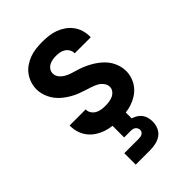

<svg xmlns="http://www.w3.org/2000/svg" viewBox="-220 -624 939 939"><g transform="rotate(-45 250.0 -154.0)"><path d="M249 8Q226 8 203.5 5.5Q181 3 160 -4Q139 -11 119.5 -23.5Q100 -36 86 -53.5Q72 -71 64.5 -93Q57 -115 57 -137V-144H168V-142Q168 -128 176 -116.5Q184 -105 196 -98.5Q208 -92 221.5 -90Q235 -88 249 -88Q262 -88 275.5 -90Q289 -92 301 -97.5Q313 -103 321.5 -114Q330 -125 330 -138Q330 -154 319.5 -167.5Q309 -181 295 -188.5Q281 -196 265.5 -201Q250 -206 234.5 -211Q219 -216 204 -221.5Q189 -227 174.5 -234.5Q160 -242 146.5 -251Q133 -260 121 -270.5Q109 -281 99 -294Q89 -307 82 -321.5Q75 -336 71 -351.5Q67 -367 67 -383Q67 -405 74 -426.5Q81 -448 94 -465.5Q107 -483 125.5 -495.5Q144 -508 164.5 -515.5Q185 -523 207 -525.5Q229 -528 251 -528Q273 -528 295 -525.5Q317 -523 337.5 -515.5Q358 -508 376.5 -495.5Q395 -483 408.5 -465Q422 -447 428.5 -426Q435 -405 435 -383V-376H324V-378Q324 -391 317 -402.5Q310 -414 299.5 -420.5Q289 -427 276.5 -429.5Q264 -432 251 -432Q239 -432 226.5 -430Q214 -428 203 -422Q192 -416 185 -405.5Q178 -395 178 -382Q178 -366 188.5 -353Q199 -340 213 -332Q227 -324 242.5 -319Q258 -314 273.5 -309.5Q289 -305 304 -299Q319 -293 333.5 -285.5Q348 -278 361.5 -269Q375 -260 387 -249.5Q399 -239 409 -226.5Q419 -214 426 -199.5Q433 -185 437 -169Q441 -153 441 -137Q441 -115 433.5 -93Q426 -71 412 -53.5Q398 -36 378.5 -23.5Q359 -11 338 -4Q317 3 294.5 5.5Q272 8 249 8ZM150 220V141H250Q256 141 262 140Q268 139 273.5 136Q279 133 282.5 127.5Q286 122 286 116Q286 109 283 103Q280 97 275 93Q270 89 263.5 87.5Q257 86 250 86H204V-88H296V46Q309 50 321.5 57.5Q334 65 342.5 76.5Q351 88 354.5 102Q358 116 358 130Q358 150 350 169Q342 188 326 199.5Q310 211 290 215.5Q270 220 250 220Z"/></g></svg>

Font: Moesevka
Style: Bold
Weight: 700
Monospace: yes
Designer: Belleve Invis
Foundry: Belleve Invis
Version: Version 32.5.0; ttfautohint (v1.8.4)